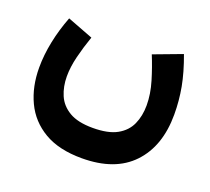

<svg xmlns="http://www.w3.org/2000/svg" viewBox="-103 -487 907 831"><g transform="rotate(20 350.5 -71.5)"><path d="M348.1 76.2Q418.9 76.2 459.5 53.7Q500 31.2 517.3 -7.6Q534.7 -46.4 534.7 -95.2Q534.7 -147.5 517.8 -203.4Q501 -259.3 480 -310.5L610.4 -359.4Q637.7 -285.6 649.2 -224.1Q660.6 -162.6 660.6 -98.6Q660.6 46.9 580.8 131.3Q501 215.8 348.1 215.8Q243.2 215.8 175 175.8Q106.9 135.7 74.2 66.4Q41.5 -2.9 41.5 -90.3Q41.5 -148.4 54.2 -210.4Q66.9 -272.5 90.8 -334.5L209.5 -289.1Q191.4 -237.3 179.2 -188Q167 -138.7 167 -95.7Q167 -48.8 183.6 -9.8Q200.2 29.3 239.7 52.7Q279.3 76.2 348.1 76.2Z"/></g></svg>

Font: Vazirmatn UI ExtraBold
Style: Regular
Weight: 800
Designer: Saber Rastikerdar
Foundry: Saber Rastikerdar
Version: Version 33.003